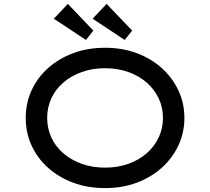

<svg xmlns="http://www.w3.org/2000/svg" viewBox="-20 -955 1078 985"><path d="M519 10Q430 10 356 -17.5Q282 -45 227 -94Q172 -143 142 -208.5Q112 -274 112 -350Q112 -426 142 -491.5Q172 -557 227 -606Q282 -655 356 -682.5Q430 -710 519 -710Q607 -710 681 -682.5Q755 -655 810 -605.5Q865 -556 895.5 -490.5Q926 -425 926 -350Q926 -275 895.5 -209.5Q865 -144 810 -94.5Q755 -45 681 -17.5Q607 10 519 10ZM519 -95Q584 -95 638.5 -114.5Q693 -134 732.5 -168.5Q772 -203 794 -249.5Q816 -296 816 -350Q816 -404 794 -450.5Q772 -497 732.5 -531.5Q693 -566 638.5 -585.5Q584 -605 519 -605Q454 -605 399.5 -585.5Q345 -566 305 -531.5Q265 -497 243.5 -450.5Q222 -404 222 -350Q222 -296 243.5 -249.5Q265 -203 305 -168.5Q345 -134 399.5 -114.5Q454 -95 519 -95ZM620 -750 455 -859 527 -935 658 -798ZM421 -750 256 -859 328 -935 459 -798Z"/></svg>

Font: Lexend Tera
Style: Regular
Weight: 400
Designer: Bonnie Shaver-Troup, Thomas Jockin
Foundry: Lexend
Version: Version 1.007